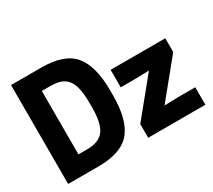

<svg xmlns="http://www.w3.org/2000/svg" viewBox="-144 -1046 1451 1311"><g transform="rotate(-30 581.0 -390.0)"><path d="M56 0ZM295 0H56V-780H295Q476 -780 550 -691Q624 -602 624 -410V-370Q624 -178 550 -89Q476 0 295 0ZM286 -140Q381 -140 420 -193Q459 -246 459 -370V-410Q459 -480 446 -532Q433 -584 396 -612Q359 -640 286 -640H218V-140ZM1138 0H687V-108L921 -395L811 -392H697V-530H1128V-422L894 -135L1004 -138H1138Z"/></g></svg>

Font: Tanohe Sans
Style: Bold
Weight: 700
Designer: Village Type and Design LLC & Cristiano Sobral
Foundry: Cooper Hewitt Smithsonian Design Museum
Version: Version 1.00;September 29, 2021;FontCreator 13.0.0.2655 64-b